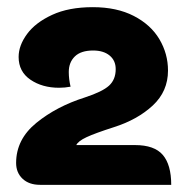

<svg xmlns="http://www.w3.org/2000/svg" viewBox="-20 -916 523 536"><path d="M25 -461Q25 -527 81.5 -573Q138 -619 217 -644Q266 -660 284.5 -677Q303 -694 303 -723Q303 -747 286 -761Q269 -775 240 -775Q206 -775 189 -758.5Q172 -742 172 -715Q172 -695 177 -674Q161 -671 145 -671Q98 -671 65 -693.5Q32 -716 32 -757Q32 -789 55.5 -821Q79 -853 125.5 -874.5Q172 -896 239 -896Q306 -896 353.5 -871.5Q401 -847 425 -806.5Q449 -766 449 -719Q449 -661 406.5 -621.5Q364 -582 298 -561Q245 -544 221.5 -533Q198 -522 193 -511H357Q411 -511 434.5 -483.5Q458 -456 458 -400H92Q61 -400 43 -417Q25 -434 25 -461Z"/></svg>

Font: K2D ExtraBold
Style: Regular
Weight: 800
Designer: Katatrad Aksorn Co.,Ltd.
Foundry: Cadson Demak Co.,Ltd.
Version: Version 1.000; ttfautohint (v1.6)